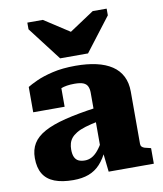

<svg xmlns="http://www.w3.org/2000/svg" viewBox="-89 -879 817 963"><g transform="rotate(-10 319.0 -398.0)"><path d="M247 -602H389L520 -773V-807H449L277 -693L369 -694L195 -807H116V-773ZM381 -327V-258Q341 -250 313 -241.5Q285 -233 267 -222Q249 -211 239.5 -199Q230 -187 226 -172.5Q222 -158 222 -142Q222 -117 229 -102.5Q236 -88 249 -82Q262 -76 281 -76Q299 -76 315.5 -84.5Q332 -93 348 -112Q364 -131 381 -162L389 -112Q369 -68 344 -41Q319 -14 285.5 -1.5Q252 11 207 11Q150 11 111.5 -4Q73 -19 54 -50.5Q35 -82 35 -131Q35 -174 54 -205Q73 -236 114 -258.5Q155 -281 221 -297.5Q287 -314 381 -327ZM388 0 376 -108 368 -105V-406Q368 -424 362 -437.5Q356 -451 340.5 -457.5Q325 -464 295 -464Q253 -464 225.5 -453Q198 -442 188 -428Q178 -433 176.5 -441Q175 -449 180 -457Q185 -465 197 -470.5Q209 -476 227 -476V-359H67V-488Q83 -498 115.5 -513Q148 -528 198.5 -540Q249 -552 316 -552Q375 -552 421.5 -541.5Q468 -531 500.5 -509.5Q533 -488 550 -454.5Q567 -421 567 -376V-110Q567 -101 572 -95.5Q577 -90 586.5 -87Q596 -84 611 -81L618 -79V0Z"/></g></svg>

Font: Roboto Serif ExtraBold
Style: Regular
Weight: 800
Designer: Greg Gazdowicz
Foundry: Commercial Type
Version: Version 1.008